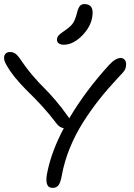

<svg xmlns="http://www.w3.org/2000/svg" viewBox="-35 -937 656 941"><path d="M277.8 -717.8Q261.7 -717.8 252.9 -724.6Q244.1 -731.4 244.1 -743.2Q244.1 -746.6 245.1 -750Q246.1 -753.4 247.1 -755.9Q248 -758.3 251 -761.5Q253.9 -764.6 255.6 -766.6Q257.3 -768.6 262 -772.2Q266.6 -775.9 269.3 -777.8Q272 -779.8 278.3 -784.2Q284.7 -788.6 288.1 -791Q314 -809.6 324 -825.4Q334 -841.3 341.8 -872.1Q348.1 -897.9 356.4 -907.5Q364.7 -917 377.9 -917Q418.9 -917 418.9 -876Q418.9 -817.9 372.6 -767.8Q326.2 -717.8 277.8 -717.8ZM222.2 -16.1Q179.2 -16.1 198.2 -99.1Q219.2 -198.7 277.8 -309.1Q256.3 -310.5 238.8 -335.9Q205.6 -379.4 170.7 -417.5Q135.7 -455.6 112.5 -477.8Q89.4 -500 62.5 -529.5Q35.6 -559.1 14.2 -589.8Q-4.9 -619.6 -10 -630.9Q-15.1 -642.1 -15.1 -653.8Q-15.1 -666.5 -7.3 -674.3Q0.5 -682.1 13.2 -682.1Q28.3 -682.1 39.1 -675Q49.8 -668 62 -650.9Q91.8 -606 123.5 -568.6Q155.3 -531.2 179 -508.3Q202.6 -485.4 235.8 -446.8Q269 -408.2 300.8 -362.8Q301.3 -361.8 302.5 -359.9Q303.7 -357.9 304.2 -356.9Q384.3 -492.7 501 -620.1Q531.2 -652.8 557.1 -652.8Q567.9 -652.8 575.4 -644.8Q583 -636.7 583 -623Q583 -605 576.4 -593.8Q569.8 -582.5 542 -554.2Q491.7 -500.5 451.2 -449.2Q410.6 -397.9 372.3 -337.6Q334 -277.3 307.1 -211.2Q280.3 -145 268.1 -78.1Q261.7 -42 251.7 -29.1Q241.7 -16.1 222.2 -16.1Z"/></svg>

Font: Shantell Sans Irregular
Style: Regular
Weight: 300
Designer: Stephen Nixon, Anya Danilova, Shantell Martin
Foundry: Arrow Type
Version: Version 1.006;[9816181b4]